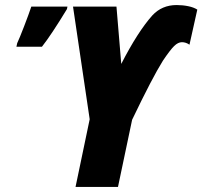

<svg xmlns="http://www.w3.org/2000/svg" viewBox="-20 -740 801 760"><path d="M335 -268 269 -714H441L460 -487Q525 -614 583 -679Q621 -720 679 -720Q703 -720 725 -715.5Q747 -711 761 -702L730 -563Q716 -573 700 -573Q685 -573 669.5 -558Q654 -543 625 -500Q583 -433 503 -266L447 0H279ZM48 -569Q57 -588 75.5 -636Q94 -684 104 -714H247L245 -704Q183 -602 146 -555H45Z"/></svg>

Font: Noto Sans UI CondBlack
Style: Italic
Weight: 900
Width: 3
Italic angle: -12°
Designer: Monotype Design Team
Foundry: Monotype Imaging Inc.
Version: Version 1.001